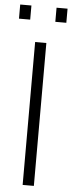

<svg xmlns="http://www.w3.org/2000/svg" viewBox="-67 -891 346 921"><g transform="rotate(5 106.0 -430.5)"><path d="M79 0V-688H133V0ZM-8 -793V-861H46V-793ZM167 -793V-861H220V-793Z"/></g></svg>

Font: Saira Condensed Light
Style: Regular
Weight: 300
Width: 3
Designer: Hector Gatti with collaboration of the Omnibus-Type team
Foundry: Omnibus-Type
Version: Version 1.101